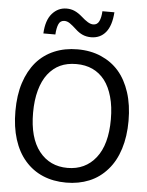

<svg xmlns="http://www.w3.org/2000/svg" viewBox="-62 -995 814 1060"><g transform="rotate(5 345.0 -465.0)"><path d="M573 -627.5Q613.5 -581 636 -511.8Q658.5 -442.5 658.5 -354Q658.5 -268 636.5 -198.5Q614.5 -129 573 -82Q530 -32.5 472 -8.8Q414 15 344.5 15Q273 15 215.2 -9.5Q157.5 -34 116 -82Q75 -129 53.2 -198Q31.5 -267 31.5 -354Q31.5 -443.5 53.5 -511.2Q75.5 -579 116.5 -627.5Q157.5 -674.5 215.5 -699Q273.5 -723.5 344.5 -723.5Q417 -723.5 475 -698.2Q533 -673 573 -627.5ZM560.5 -354Q560.5 -424.5 545.2 -478.8Q530 -533 502.5 -569Q474 -605.5 434.5 -623.8Q395 -642 345 -642Q293.5 -642 255.2 -624.2Q217 -606.5 187.5 -569Q159.5 -532.5 144.5 -477.8Q129.5 -423 129.5 -354Q129.5 -214.5 188 -140.5Q246.5 -66.5 345 -66.5Q443.5 -66.5 502 -140.5Q560.5 -214.5 560.5 -354ZM528.5 -945Q523.5 -870.5 493 -833.5Q462.5 -796.5 411.5 -796.5Q386.5 -796.5 365.5 -805.5Q344.5 -814.5 324.5 -833.5Q303.5 -853 288.5 -863.2Q273.5 -873.5 258.5 -873.5Q235 -873.5 225.8 -852Q216.5 -830.5 214.5 -794.5H148Q151.5 -868 184.2 -905.2Q217 -942.5 264.5 -942.5Q289 -942.5 309.5 -933.2Q330 -924 350.5 -906Q371 -887.5 387.2 -877.8Q403.5 -868 417.5 -868Q440 -868 450.2 -889.2Q460.5 -910.5 462 -945Z"/></g></svg>

Font: Myanmar Ethnic
Style: Regular
Weight: 400
Designer: Khon Soe Zaw Thu
Foundry: PaOh Unicode khonsoezawthu@gmail.com and @hotmail.com
Version: Version 1.01 September 27, 2016